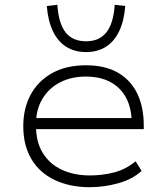

<svg xmlns="http://www.w3.org/2000/svg" viewBox="-20 -772 693 800"><path d="M354 8Q272 8 209 -21.5Q146 -51 111.5 -108Q77 -165 77 -246Q77 -321 108 -378Q139 -435 197.5 -467.5Q256 -500 338 -500Q419 -500 472.5 -468.5Q526 -437 552.5 -381Q579 -325 579 -250V-234H110V-280H555L529 -257Q529 -350 478.5 -401.5Q428 -453 337 -453Q278 -453 231.5 -429.5Q185 -406 157.5 -361.5Q130 -317 130 -255V-247Q130 -181 158 -135Q186 -89 237 -65Q288 -41 355 -41Q406 -41 455 -53.5Q504 -66 545 -100L570 -60Q532 -25 473 -8.5Q414 8 354 8ZM339 -555Q291 -555 256 -577Q221 -599 200.5 -642Q180 -685 175 -747L219 -752Q224 -675 253 -637.5Q282 -600 339 -600Q394 -600 423.5 -637.5Q453 -675 458 -752L502 -747Q497 -685 476.5 -642Q456 -599 421 -577Q386 -555 339 -555Z"/></svg>

Font: Nunito Sans 7pt SemiExpanded ExtraLight
Style: Regular
Weight: 250
Width: 6
Designer: Vernon Adams
Foundry: Vernon Adams
Version: Version 3.101;gftools[0.9.27]